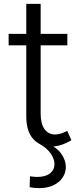

<svg xmlns="http://www.w3.org/2000/svg" viewBox="-20 -743 407 987"><path d="M132.3 218.8 134.3 163.3Q144.6 164.3 153.1 165.5Q161.7 166.6 170 166.6Q214.2 166.6 237.1 148.3Q260 130 260 100.5Q260 73.9 240.3 45.5Q220.5 17.2 179.2 -5.7L224.2 -6Q273.3 15.6 295.9 48.5Q318.5 81.5 318.5 115.6Q318.5 144.7 302 169.6Q285.4 194.5 254.4 209.3Q223.3 224.1 180.6 224.1Q169.2 224.1 157.3 222.9Q145.4 221.8 132.3 218.8ZM243.6 10.5Q185.9 10.5 150.5 -28.8Q115.1 -68.1 115.1 -145.4V-723H189V-158.8Q189 -105.6 209.3 -78.6Q229.6 -51.6 263.5 -51.6Q278 -51.6 293.1 -56.4Q308.2 -61.2 325.7 -70.2L347 -22.2Q318.8 -5.6 293.1 2.5Q267.5 10.5 243.6 10.5ZM24.4 -510V-569H326.1V-510Z"/></svg>

Font: Yaldevi ExtraLight
Style: Regular
Weight: 200
Designer: Sol Matas, Rajitha Manaperi, Kosala Senevirathne
Foundry: Mooniak
Version: Version 1.100